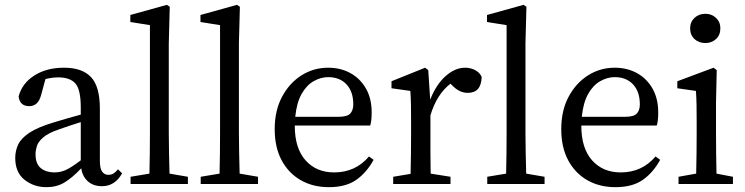

<svg xmlns="http://www.w3.org/2000/svg" viewBox="-20 -761 3081 794"><path d="M402 9Q366 9 343.5 -11Q321 -31 316 -65Q278 -25 246 -6Q214 13 172 13Q120 13 81.5 -17.5Q43 -48 43 -108Q43 -137 55 -163Q67 -189 101.5 -212Q136 -235 203 -255Q229 -263 256.5 -271Q284 -279 314 -287V-317Q314 -390 292 -415.5Q270 -441 221 -441Q196 -441 168 -434L150 -368Q138 -322 101 -322Q62 -322 57 -362Q71 -416 121.5 -448.5Q172 -481 245 -481Q320 -481 356.5 -442Q393 -403 393 -312V-96Q393 -64 402.5 -51Q412 -38 428 -38Q441 -38 450 -44Q459 -50 468 -61L485 -44Q455 9 402 9ZM127 -123Q127 -83 149 -65.5Q171 -48 205 -48Q229 -48 251 -57.5Q273 -67 314 -98V-256Q263 -240 224 -226Q180 -211 159 -193Q138 -175 132.5 -157Q127 -139 127 -123Z M520 0V-30L598 -43Q599 -84 599.5 -127.5Q600 -171 600 -211V-657L519 -670V-699L670 -741L682 -733L678 -581V-211Q678 -171 679 -127.5Q680 -84 681 -43L757 -30V0Z M810 0V-30L888 -43Q889 -84 889.5 -127.5Q890 -171 890 -211V-657L809 -670V-699L960 -741L972 -733L968 -581V-211Q968 -171 969 -127.5Q970 -84 971 -43L1047 -30V0Z M1337 -442Q1307 -442 1277.5 -425.5Q1248 -409 1227.5 -373Q1207 -337 1201 -278H1380Q1417 -278 1429 -292Q1441 -306 1441 -329Q1441 -382 1413 -412Q1385 -442 1337 -442ZM1340 13Q1274 13 1223.5 -16Q1173 -45 1144.5 -98.5Q1116 -152 1116 -227Q1116 -304 1146.5 -361Q1177 -418 1227 -449.5Q1277 -481 1337 -481Q1388 -481 1428.5 -459Q1469 -437 1493 -395.5Q1517 -354 1517 -296Q1517 -260 1511 -242H1199V-241Q1199 -148 1243.5 -98Q1288 -48 1362 -48Q1450 -48 1506 -114L1525 -100Q1496 -47 1453 -17Q1410 13 1340 13Z M1606 0V-30L1678 -42Q1679 -80 1679.5 -128Q1680 -176 1680 -211V-258Q1680 -299 1679.5 -326.5Q1679 -354 1677 -385L1599 -396V-425L1738 -481L1751 -471L1759 -349Q1784 -412 1823 -446.5Q1862 -481 1903 -481Q1926 -481 1945 -471Q1964 -461 1972 -443Q1970 -377 1915 -377Q1898 -377 1883.5 -383.5Q1869 -390 1855 -403L1843 -415Q1786 -371 1760 -284V-211Q1760 -176 1760 -128.5Q1760 -81 1761 -43L1843 -30V0Z M1995 0V-30L2073 -43Q2074 -84 2074.5 -127.5Q2075 -171 2075 -211V-657L1994 -670V-699L2145 -741L2157 -733L2153 -581V-211Q2153 -171 2154 -127.5Q2155 -84 2156 -43L2232 -30V0Z M2522 -442Q2492 -442 2462.5 -425.5Q2433 -409 2412.5 -373Q2392 -337 2386 -278H2565Q2602 -278 2614 -292Q2626 -306 2626 -329Q2626 -382 2598 -412Q2570 -442 2522 -442ZM2525 13Q2459 13 2408.5 -16Q2358 -45 2329.5 -98.5Q2301 -152 2301 -227Q2301 -304 2331.5 -361Q2362 -418 2412 -449.5Q2462 -481 2522 -481Q2573 -481 2613.5 -459Q2654 -437 2678 -395.5Q2702 -354 2702 -296Q2702 -260 2696 -242H2384V-241Q2384 -148 2428.5 -98Q2473 -48 2547 -48Q2635 -48 2691 -114L2710 -100Q2681 -47 2638 -17Q2595 13 2525 13Z M2786 0V-30L2859 -43Q2860 -81 2860.5 -128.5Q2861 -176 2861 -211V-257Q2861 -299 2860.5 -326.5Q2860 -354 2858 -385L2781 -396V-425L2931 -481L2944 -471L2941 -338V-211Q2941 -176 2941.5 -128.5Q2942 -81 2943 -43L3011 -30V0ZM2897 -583Q2870 -583 2852 -599.5Q2834 -616 2834 -644Q2834 -670 2852 -687Q2870 -704 2897 -704Q2923 -704 2941 -687Q2959 -670 2959 -644Q2959 -616 2941 -599.5Q2923 -583 2897 -583Z"/></svg>

Font: Source Serif 4 Subhead
Style: Regular
Weight: 400
Designer: Frank Grießhammer
Foundry: Adobe Systems Incorporated
Version: Version 4.004;hotconv 1.0.117;makeotfexe 2.5.65602